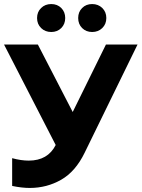

<svg xmlns="http://www.w3.org/2000/svg" viewBox="-21 -920 699 948"><path d="M121 -127Q215 -127 254 -204L-1 -700H166L338 -367L502 -700H658L397 -166Q352 -73 281 -32.5Q210 8 126 8Q86 8 39 -2V-139Q83 -127 121 -127ZM365 -831Q365 -861 384.5 -880.5Q404 -900 434 -900Q464 -900 484 -880.5Q504 -861 504 -831Q504 -801 484 -781.5Q464 -762 434 -762Q404 -762 384.5 -781.5Q365 -801 365 -831ZM162 -831Q162 -861 182 -880.5Q202 -900 232 -900Q262 -900 281.5 -880.5Q301 -861 301 -831Q301 -801 281.5 -781.5Q262 -762 232 -762Q202 -762 182 -781.5Q162 -801 162 -831Z"/></svg>

Font: Chess Sans
Style: Bold
Weight: 700
Designer: Wolf Bōese
Foundry: Wolf Bōese
Version: Version 7.223